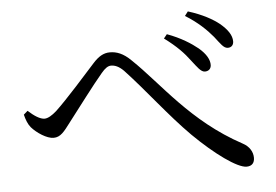

<svg xmlns="http://www.w3.org/2000/svg" viewBox="-47 -766 1095 763"><g transform="rotate(-5 500.0 -384.5)"><path d="M775 -458C789 -458 799 -466 800 -481C801 -503 787 -527 759 -551C732 -573 692 -599 637 -619L624 -603C674 -566 701 -537 724 -506C746 -478 759 -458 775 -458ZM874 -544C889 -544 897 -554 897 -568C897 -592 881 -616 851 -641C826 -661 786 -684 728 -702L715 -685C764 -655 799 -621 823 -592C846 -563 857 -544 874 -544ZM66 -298C87 -274 126 -248 153 -248C181 -248 196 -269 221 -302C259 -351 330 -446 366 -488C381 -506 393 -514 405 -514C420 -514 436 -508 455 -489C534 -405 614 -298 699 -213C784 -129 870 -67 907 -67C929 -67 939 -80 939 -100C939 -123 926 -146 899 -160C699 -268 597 -424 489 -527C458 -558 431 -567 405 -567C379 -567 359 -554 338 -531C300 -489 218 -396 172 -353C154 -337 137 -327 124 -327C106 -327 83 -342 59 -364L43 -350C48 -330 55 -311 66 -298Z"/></g></svg>

Font: Noto Serif CJK JP
Style: Regular
Weight: 400
Designer: Ryoko NISHIZUKA 西塚涼子 (kana & ideographs); Frank Grießhammer (Latin, Greek & Cyrillic); Wenlong ZHANG 张文龙 (bopomofo); San
Foundry: Adobe Systems Incorporated
Version: Version 1.000;PS 1;hotconv 16.6.53;makeotf.lib2.5.65590